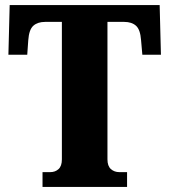

<svg xmlns="http://www.w3.org/2000/svg" viewBox="-20 -734 665 754"><path d="M147 0V-58H177Q197 -58 210 -70Q223 -82 223 -108V-648H157Q128 -648 111 -633Q94 -618 91 -576L87 -519H13L18 -714H607L612 -519H539L534 -576Q531 -618 514 -633Q497 -648 468 -648H402V-108Q402 -82 415.5 -70Q429 -58 449 -58H479V0Z"/></svg>

Font: Noto Serif Condensed Black
Style: Regular
Weight: 900
Width: 3
Designer: Monotype Design Team
Foundry: Monotype Imaging Inc.
Version: Version 2.015; ttfautohint (v1.8.4.7-5d5b)